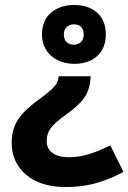

<svg xmlns="http://www.w3.org/2000/svg" viewBox="-20 -561 517 773"><path d="M345 -254 344 -241Q342 -216 333.5 -194Q325 -172 305.5 -150.5Q286 -129 252 -104Q222 -83 203.5 -66Q185 -49 176.5 -32Q168 -15 168 7Q168 38 191.5 55Q215 72 257 72Q299 72 340 59Q381 46 424 24L477 131Q428 158 371 175Q314 192 246 192Q142 192 84.5 142Q27 92 27 15Q27 -26 40 -56Q53 -86 79 -112Q105 -138 144 -166Q174 -188 188.5 -202Q203 -216 208.5 -226.5Q214 -237 215 -246L216 -254ZM279 -541Q336 -541 371 -510Q406 -479 406 -422Q406 -367 371.5 -335.5Q337 -304 279 -304Q241 -304 211.5 -319Q182 -334 165.5 -360.5Q149 -387 149 -421Q149 -479 185.5 -510Q222 -541 279 -541ZM277 -463Q260 -463 248.5 -452Q237 -441 237 -422Q237 -402 248.5 -391.5Q260 -381 277 -381Q294 -381 305.5 -391.5Q317 -402 317 -422Q317 -441 307 -452Q297 -463 277 -463Z"/></svg>

Font: Noto Sans Myanmar
Style: Regular
Weight: 400
Designer: Monotype Design Team
Foundry: Monotype Imaging Inc.
Version: Version 2.107